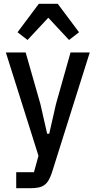

<svg xmlns="http://www.w3.org/2000/svg" viewBox="-20 -798 510 1018"><path d="M354 -520H456L255 118Q247 142 237.5 158Q228 174 214.5 183.5Q201 193 182 196.5Q163 200 138 200H66V115H160L184 28L11 -520H116L194 -247L230 -89H241L277 -247ZM286 -778 399 -627 346 -586 236 -704 126 -586 73 -627 186 -778Z"/></svg>

Font: IBM Plex Sans Cond Medm
Style: Regular
Weight: 500
Width: 3
Designer: Mike Abbink, Paul van der Laan, Pieter van Rosmalen
Foundry: Bold Monday
Version: Version 1.3